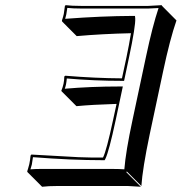

<svg xmlns="http://www.w3.org/2000/svg" viewBox="-20 -668 707 748"><path d="M490.2 -538.6Q378.9 -536.1 278.8 -527.3L222.2 -584L221.2 -587.9Q226.6 -604 228.5 -613.8Q229.5 -618.2 232.9 -645L235.8 -647.9Q259.8 -645 294.9 -645H558.1Q558.1 -645 609.9 -647.9L611.3 -645L667.5 -588.4Q642.1 -515.6 615.2 -388.7L563 -143.6Q535.2 -10.7 530.8 56.6L474.1 0L472.2 2.9L528.8 59.6Q526.9 59.6 477.5 56.6H204.6Q168.5 56.6 144 59.6L87.4 2.9L85.9 0Q87.4 -5.4 89.8 -12.7Q93.3 -23.4 94.2 -28.8Q97.7 -45.9 99.1 -62L102.1 -65.9Q102.1 -65.9 285.2 -55.7Q337.4 -53.7 381.3 -54.2Q395 -81.5 420.4 -200.2L434.1 -263.2Q338.9 -260.3 277.8 -254.4L221.2 -311L218.8 -314Q224.6 -328.1 227.5 -341.8Q230.5 -356.4 230.5 -370.1L234.4 -373Q351.1 -363.3 455.1 -362.8L472.7 -444.8Q482.9 -493.2 490.2 -538.6ZM430.2 -197.8Q404.8 -79.1 390.6 -49.3L387.7 -43.9H381.3Q257.3 -43.9 108.4 -55.7Q106.4 -39.6 104 -26.9Q102.1 -19 98.6 -8.3Q121.6 -10.3 147.9 -9.8H420.9Q445.8 -9.8 464.4 -8.3Q469.7 -76.7 496.6 -202.1L548.8 -447.3Q574.2 -566.9 597.7 -636.7Q578.6 -635.3 558.1 -634.8H294.9Q264.6 -634.8 242.2 -637.2Q239.3 -616.7 238.3 -611.8Q236.3 -603.5 233.9 -594.7Q376.5 -605.5 496.6 -606H505.9L506.8 -596.7Q508.8 -567.9 482.4 -442.9L463.4 -353H455.1Q347.2 -353 240.2 -362.3Q239.3 -350.1 237.3 -339.8Q235.4 -330.6 232.4 -322.3Q333.5 -331.1 446.3 -331.1H458.5Z"/></svg>

Font: Linux Biolinum Shadow O
Style: Italic
Weight: 400
Italic angle: -12°
Designer: Philipp H. Poll
Foundry: Philipp H. Poll
Version: Version 0.6.2